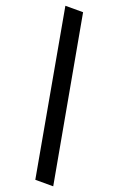

<svg xmlns="http://www.w3.org/2000/svg" viewBox="-153 -776 534 866"><g transform="rotate(20 114.0 -343.0)"><path d="M142 49 1 -735H86L228 49Z"/></g></svg>

Font: AXENEO7
Style: Regular
Weight: 400
Designer: Hector Gatti, Simon Guibord
Foundry: Omnibus-Type, Jean-Christophe Thérien
Version: Version 1.000